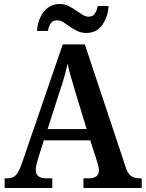

<svg xmlns="http://www.w3.org/2000/svg" viewBox="-20 -935 725 955"><path d="M3 0V-48H16Q42 -48 57.5 -62.5Q73 -77 89 -123L292 -714H402L605 -104Q615 -72 631.5 -60Q648 -48 675 -48H685V0H395V-48H422Q445 -48 458.5 -57.5Q472 -67 472 -88Q472 -99 468.5 -111.5Q465 -124 462 -134L429 -237H198L169 -145Q165 -133 161.5 -117.5Q158 -102 158 -90Q158 -48 209 -48H240V0ZM217 -293H411L355 -477Q343 -516 333 -551Q323 -586 316 -619Q309 -586 300 -553.5Q291 -521 278 -484ZM410 -771Q385 -771 365 -780.5Q345 -790 327.5 -802.5Q310 -815 295 -824.5Q280 -834 264 -834Q242 -834 231.5 -817.5Q221 -801 219 -781H164Q166 -817 180 -847.5Q194 -878 218 -896.5Q242 -915 276 -915Q300 -915 320 -905.5Q340 -896 357.5 -883.5Q375 -871 390.5 -861.5Q406 -852 420 -852Q442 -852 452.5 -868.5Q463 -885 466 -905H520Q517 -851 488.5 -811Q460 -771 410 -771Z"/></svg>

Font: Noto Serif Ethiopic SemiCondensed SemiBold
Style: Regular
Weight: 600
Width: 4
Designer: Monotype Design Team
Foundry: Monotype Imaging Inc.
Version: Version 2.102; ttfautohint (v1.8.4.7-5d5b)